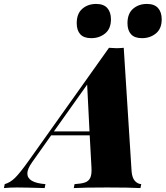

<svg xmlns="http://www.w3.org/2000/svg" viewBox="-116 -956 842 976"><path d="M602 -20 598 0Q540 -3 429 -3Q313 -3 259 0L263 -20Q297 -22 316 -28.5Q335 -35 343 -52.5Q351 -70 349 -104L340 -268H144L47 -131Q23 -97 23 -74Q23 -27 115 -20L111 0Q8 -3 -31 -3Q-65 -3 -96 0L-92 -20Q-64 -28 -39.5 -52Q-15 -76 30 -139L438 -713Q462 -711 476 -711Q491 -711 513 -713L553 -84Q556 -51 570 -36Q584 -21 602 -20ZM339 -288 327 -526 158 -288ZM373 -936Q411 -936 429.5 -915Q448 -894 448 -858Q448 -810 418.5 -786Q389 -762 348 -762Q310 -762 292 -782Q274 -802 274 -838Q274 -887 302.5 -911.5Q331 -936 373 -936ZM631 -936Q669 -936 687.5 -915Q706 -894 706 -858Q706 -810 676.5 -786Q647 -762 606 -762Q568 -762 550 -782Q532 -802 532 -838Q532 -887 560.5 -911.5Q589 -936 631 -936Z"/></svg>

Font: Playfair Display SC Black
Style: Italic
Weight: 900
Italic angle: -14°
Designer: Claus Eggers Sørensen
Foundry: Claus Eggers Sørensen
Version: Version 1.200; ttfautohint (v1.6)